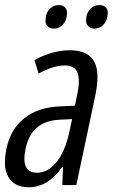

<svg xmlns="http://www.w3.org/2000/svg" viewBox="-37 -748 468 776"><path d="M228 -715.3Q233.9 -707 233.9 -697.8Q233.9 -663.6 213.4 -645Q199.2 -632.3 180.7 -632.3Q162.1 -632.3 153.3 -644.5Q147 -652.8 147 -662.6Q147 -698.2 168 -715.8Q182.1 -727.5 200.7 -727.5Q219.2 -727.5 228 -715.3ZM331.5 -715.3Q345.7 -727.5 364.5 -727.5Q383.3 -727.5 392.6 -715.8Q398.4 -708 398.4 -698.2Q398.4 -663.1 377.4 -644.5Q363.3 -632.3 344.7 -632.3Q326.2 -632.3 317.4 -645Q311 -653.3 311 -663.1Q311 -697.8 331.5 -715.3ZM119.1 -450.7Q119.1 -450.7 102.1 -504.9Q174.3 -544.9 246.1 -544.9Q317.9 -544.9 342.8 -500.5Q356.9 -475.6 356.9 -439.7Q356.9 -403.8 348.1 -361.8L271.5 0H214.8L217.8 -74.2H215.3Q157.2 8.8 80.1 8.8Q21 8.8 -2.9 -32.2Q-17.1 -56.6 -17.1 -87.2Q-17.1 -117.7 -10.7 -147.9Q5.9 -226.6 61.3 -270.3Q116.7 -314 203.1 -317.9L265.6 -320.8L274.4 -362.8Q281.7 -396.5 281.7 -418.5Q281.7 -440.4 276.4 -454.1Q265.1 -483.4 225.1 -483.4Q178.2 -483.4 119.1 -450.7ZM61.5 -106.4Q61.5 -49.8 112.3 -49.8Q157.2 -49.8 191.9 -93.5Q226.6 -137.2 243.2 -214.8L254.4 -266.6Q237.3 -266.1 204.1 -264.2Q146 -261.2 112.1 -232.2Q78.1 -203.1 66.4 -147Q61.5 -124 61.5 -106.4Z"/></svg>

Font: Open Sans Hebrew Condensed
Style: Italic
Weight: 400
Width: 3
Italic angle: -12°
Foundry: Ascender Corporation, Yanek Iontef
Version: Version 2.001;PS 002.001;hotconv 1.0.70;makeotf.lib2.5.58329